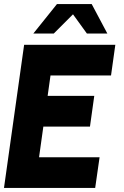

<svg xmlns="http://www.w3.org/2000/svg" viewBox="-30 -919 606 939"><path d="M-10.5 0 88 -700H534L513 -550H217L203 -450H431L410 -300H182L161 -150H457L435.5 0ZM418.5 -899 495 -755H395L327 -849L233 -755H133L248.5 -899Z"/></svg>

Font: Urbanist Black
Style: Italic
Weight: 900
Italic angle: -8°
Designer: Corey Hu
Foundry: Corey Hu
Version: Version 1.330; ttfautohint (v1.8.4.7-5d5b)